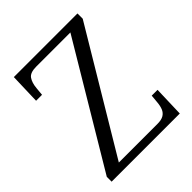

<svg xmlns="http://www.w3.org/2000/svg" viewBox="-199 -836 958 958"><g transform="rotate(-45 280.5 -357.0)"><path d="M33 0V-34L414 -672H173Q130 -672 115.5 -651Q101 -630 98 -595L94 -552H52L57 -714H506V-677L126 -42H398Q427 -42 442.5 -51.5Q458 -61 465 -78Q472 -95 474 -119L478 -162H519L514 0Z"/></g></svg>

Font: Noto Serif Tibetan Light
Style: Regular
Weight: 300
Version: Version 2.103